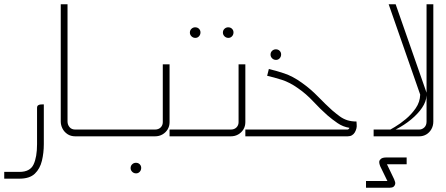

<svg xmlns="http://www.w3.org/2000/svg" viewBox="-20 -644 2107 907"><path d="M0 200V168H72Q122 168 138.5 133Q155 98 155 37V-134Q155 -143 160 -146.5Q165 -150 172.5 -150.5Q180 -151 187 -151V37Q187 78 178 115.5Q169 153 144.5 176.5Q120 200 72 200Z M433 0H413V-32H433ZM423 0H336Q314 0 298.5 -10.5Q283 -21 275 -37Q267 -53 267 -70V-624H299V-70Q299 -55 308.5 -43.5Q318 -32 336 -32H423Z M623 175Q612 175 604.5 167.5Q597 160 597 150Q597 139 604.5 132Q612 125 622 125Q633 125 640 132Q647 139 647 149Q647 160 640 167.5Q633 175 623 175Z M423 0V-32H712Q729 -32 739 -42Q749 -52 749 -67V-340H781V-67Q781 -48 772 -33Q763 -18 747.5 -9Q732 0 712 0Z M903 -465Q892 -465 884.5 -472.5Q877 -480 877 -490Q877 -501 884.5 -508Q892 -515 902 -515Q913 -515 920 -508Q927 -501 927 -491Q927 -480 920 -472.5Q913 -465 903 -465ZM1059 -465Q1048 -465 1040.5 -472.5Q1033 -480 1033 -490Q1033 -501 1040.5 -508Q1048 -515 1058 -515Q1069 -515 1076 -508Q1083 -501 1083 -491Q1083 -480 1076 -472.5Q1069 -465 1059 -465Z M781 0V-32H1070Q1087 -32 1097 -42Q1107 -52 1107 -67V-340H1139V-67Q1139 -48 1130 -33Q1121 -18 1105.5 -9Q1090 0 1070 0Z M1284 -361Q1273 -361 1265.5 -368.5Q1258 -376 1258 -386Q1258 -397 1265.5 -404Q1273 -411 1283 -411Q1294 -411 1301 -404Q1308 -397 1308 -387Q1308 -376 1301 -368.5Q1294 -361 1284 -361Z M1139 0V-32H1622Q1624 -32 1626.5 -34Q1629 -36 1631 -40Q1600 -45 1574.5 -62.5Q1549 -80 1527 -99Q1494 -128 1460 -164.5Q1426 -201 1388 -227Q1349 -255 1311 -267Q1273 -279 1242 -286L1250 -318Q1281 -311 1322 -297.5Q1363 -284 1406 -253Q1447 -224 1482.5 -187.5Q1518 -151 1549 -123Q1569 -106 1585.5 -94Q1602 -82 1621 -76Q1640 -70 1664 -70L1665 -55Q1666 -46 1663.5 -36.5Q1661 -27 1656 -18.5Q1651 -10 1642.5 -5Q1634 0 1622 0Z M1709 243V211H1810L1776 141Q1776 140 1774 135Q1772 130 1771.5 122.5Q1771 115 1777 109Q1781 104 1788 102Q1795 100 1802 100H1901V132H1808L1842 203Q1844 207 1846.5 216Q1849 225 1843 234Q1839 240 1832 241.5Q1825 243 1820 243Z M1812 -25Q1821 -30 1845.5 -44.5Q1870 -59 1897 -81.5Q1924 -104 1944 -133Q1964 -162 1965 -197L1816 -624H1849L1995 -206Q1996 -202 1995 -193.5Q1994 -185 1993 -178Q1987 -150 1963.5 -121Q1940 -92 1906 -67Q1872 -42 1834 -25Z M1745 0V-32H1960Q1974 -32 1984.5 -42Q1995 -52 1995 -70V-624H2027V-70Q2027 -50 2018 -34Q2009 -18 1994 -9Q1979 0 1960 0Z"/></svg>

Font: Mada ExtraLight
Style: Regular
Weight: 250
Designer: Khaled Hosny
Version: Version 1.5